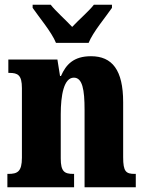

<svg xmlns="http://www.w3.org/2000/svg" viewBox="-20 -786 610 806"><path d="M215 -606H352C370 -651 424 -715 450 -753V-766H374C356 -742 308 -700 283 -673C258 -700 211 -742 193 -766H117V-753C143 -715 197 -651 215 -606ZM11 0H291V-56H288C251 -56 235 -65 235 -121V-306C235 -386 248 -460 290 -460C326 -460 335 -410 335 -325V0H550V-56H546C509 -56 497 -65 497 -126V-357C497 -492 451 -550 362 -550C289 -550 257 -515 236 -467H232L221 -536H15V-480H19C55 -480 72 -471 72 -416V-124C72 -65 53 -56 15 -56H11Z"/></svg>

Font: Noto Serif Georgian ExtraCondensed Black
Style: Regular
Weight: 900
Width: 2
Designer: Monotype Design Team, Akaki Razmadze
Foundry: Google LLC
Version: Version 2.003